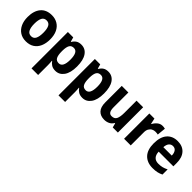

<svg xmlns="http://www.w3.org/2000/svg" viewBox="170 -1628 2938 2938"><g transform="rotate(45 1639.0 -158.5)"><path d="M531 -274Q531 -189 503 -125Q475 -61 420.5 -25.5Q366 10 286 10Q211 10 156.5 -25.5Q102 -61 72.5 -124.5Q43 -188 43 -274Q43 -406 106 -481.5Q169 -557 289 -557Q360 -557 415 -524Q470 -491 500.5 -428Q531 -365 531 -274ZM189 -274Q189 -192 212.5 -147.5Q236 -103 288 -103Q340 -103 362.5 -147Q385 -191 385 -274Q385 -357 362 -400Q339 -443 287 -443Q235 -443 212 -400Q189 -357 189 -274Z M926 -557Q1014 -557 1064.5 -484Q1115 -411 1115 -274Q1115 -136 1062.5 -63Q1010 10 925 10Q873 10 839.5 -11Q806 -32 785 -64H780Q782 -41 783.5 -17.5Q785 6 785 27V240H642V-547H758L778 -475H785Q808 -514 841 -535.5Q874 -557 926 -557ZM880 -440Q829 -440 807.5 -403Q786 -366 785 -289V-269Q785 -190 806 -149.5Q827 -109 880 -109Q969 -109 969 -274Q969 -440 880 -440Z M1510 -557Q1598 -557 1648.5 -484Q1699 -411 1699 -274Q1699 -136 1646.5 -63Q1594 10 1509 10Q1457 10 1423.5 -11Q1390 -32 1369 -64H1364Q1366 -41 1367.5 -17.5Q1369 6 1369 27V240H1226V-547H1342L1362 -475H1369Q1392 -514 1425 -535.5Q1458 -557 1510 -557ZM1464 -440Q1413 -440 1391.5 -403Q1370 -366 1369 -289V-269Q1369 -190 1390 -149.5Q1411 -109 1464 -109Q1553 -109 1553 -274Q1553 -440 1464 -440Z M2271 -547V0H2160L2142 -70H2134Q2111 -29 2071 -9.5Q2031 10 1983 10Q1901 10 1854.5 -39.5Q1808 -89 1808 -190V-547H1951V-228Q1951 -169 1968.5 -139Q1986 -109 2025 -109Q2086 -109 2107 -153.5Q2128 -198 2128 -282V-547Z M2683 -557Q2711 -557 2738 -550L2724 -410Q2713 -413 2699.5 -414.5Q2686 -416 2667 -416Q2637 -416 2609.5 -401.5Q2582 -387 2565 -356.5Q2548 -326 2549 -278V0H2405V-547H2515L2535 -455H2542Q2563 -496 2599.5 -526.5Q2636 -557 2683 -557Z M3012 -556Q3118 -556 3177.5 -491Q3237 -426 3237 -308V-235H2919Q2921 -170 2953 -135Q2985 -100 3046 -100Q3092 -100 3129.5 -109.5Q3167 -119 3208 -140V-28Q3170 -9 3128.5 0.5Q3087 10 3030 10Q2911 10 2843 -61Q2775 -132 2775 -270Q2775 -411 2838.5 -483.5Q2902 -556 3012 -556ZM3015 -451Q2975 -451 2950 -422Q2925 -393 2921 -334H3103Q3103 -386 3080.5 -418.5Q3058 -451 3015 -451Z"/></g></svg>

Font: Noto Sans Hebrew SemiCondensed
Style: Bold
Weight: 700
Width: 4
Designer: Monotype Design Team
Foundry: Monotype Imaging Inc.
Version: Version 2.004; ttfautohint (v1.8.4.7-5d5b)